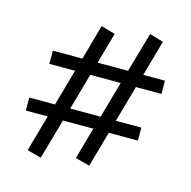

<svg xmlns="http://www.w3.org/2000/svg" viewBox="-96 -671 825 829"><g transform="rotate(15 316.0 -257.0)"><path d="M589 -339H475L429 -176H543V-118H413L368 41L304 24L344 -118H208L157 62L94 45L140 -118H42V-176H157L203 -339H88V-398H220L264 -555L327 -537L288 -398H424L475 -576L537 -558L492 -398H589ZM361 -176 407 -339H271L225 -176Z"/></g></svg>

Font: EauTestText Medium
Style: Regular
Weight: 500
Designer: Christian Thalmann (Catharsis Fonts)
Version: Version 0.001;PS 000.001;hotconv 1.0.88;makeotf.lib2.5.64775